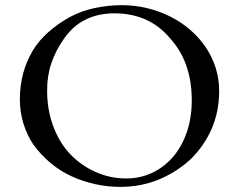

<svg xmlns="http://www.w3.org/2000/svg" viewBox="-20 -708 929 746"><path d="M725.1 -318.4Q725.1 -392.6 703.9 -453.1Q682.6 -513.7 639.6 -560.5Q598.6 -608.9 544.7 -632.6Q490.7 -656.2 424.3 -656.2Q360.4 -656.2 310.8 -631.1Q261.2 -606 226.6 -554.7Q195.8 -510.7 179.2 -461.4Q162.6 -412.1 163.1 -354.5Q163.1 -261.7 201.2 -184.1Q220.2 -144.5 248.8 -113.3Q277.3 -82 315.4 -58.6Q388.2 -14.6 469.7 -14.6Q525.4 -14.6 572 -36.9Q618.7 -59.1 652.8 -99.1Q687 -139.2 706.1 -195.1Q725.1 -251 725.1 -318.4ZM831.5 -354.5Q831.5 -274.4 802.2 -207.3Q772.9 -140.1 719.2 -87.9Q663.6 -37.6 595.2 -9.8Q526.9 18.1 447.3 18.1Q396.5 18.1 348.9 7.3Q301.3 -3.4 259.3 -22.5Q213.9 -43 175.8 -75.2Q137.7 -107.4 109.9 -146Q85 -182.6 71.3 -227.1Q57.6 -271.5 57.1 -320.3Q57.1 -426.8 106.9 -510.7Q130.9 -550.8 168.5 -583.7Q206.1 -616.7 251 -641.6Q294.4 -665 345.5 -676.3Q396.5 -687.5 452.6 -688Q503.4 -688 551 -676.5Q598.6 -665 640.9 -644Q683.1 -623 718 -593Q752.9 -563 778.3 -525.9Q803.7 -488.8 817.6 -445.6Q831.5 -402.3 831.5 -354.5Z"/></svg>

Font: XB Niloofar
Style: Regular
Weight: 400
Designer: Behnam
Foundry: Irmug
Version: Version 7.201 2008